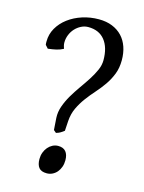

<svg xmlns="http://www.w3.org/2000/svg" viewBox="-113 -791 659 878"><g transform="rotate(15 216.5 -352.0)"><path d="M263.2 -60.1Q263.2 -43 258.1 -28.6Q252.9 -14.2 243.9 -3.4Q234.9 7.3 222.4 13.4Q210 19.5 195.8 19.5Q169.4 19.5 158.2 5.4Q147 -8.8 147 -35.2Q147 -51.8 152.3 -66.2Q157.7 -80.6 167 -91.6Q176.3 -102.5 188.7 -108.9Q201.2 -115.2 214.8 -115.2Q239.3 -115.2 251.2 -100.8Q263.2 -86.4 263.2 -60.1ZM394 -568.8Q394 -532.2 382.6 -502.9Q371.1 -473.6 353.5 -448.2Q335.9 -422.9 315.2 -399.7Q294.4 -376.5 276.1 -351.8Q257.8 -327.1 244.6 -299.3Q231.4 -271.5 229 -236.8L226.1 -189.9Q216.8 -183.1 209.7 -178.5Q202.6 -173.8 189 -169.9L176.8 -180.2L172.9 -236.8Q171.4 -264.6 181.2 -292.2Q190.9 -319.8 206.5 -346.4Q222.2 -373 240.7 -399.2Q259.3 -425.3 275.4 -450.2Q291.5 -475.1 302.2 -499.3Q313 -523.4 313 -546.9Q313 -607.4 285.6 -641.6Q258.3 -675.8 207 -675.8Q189.5 -675.8 173.6 -667.7Q157.7 -659.7 145.5 -646.5Q133.3 -633.3 126.2 -615.7Q119.1 -598.1 119.1 -579.1Q119.1 -572.3 120.8 -564.9Q122.6 -557.6 125 -550.8Q109.4 -542.5 92.3 -538.6Q75.2 -534.7 53.2 -532.2L40 -546.9Q39.1 -550.8 39.1 -554.7Q39.1 -559.1 39.1 -563Q39.1 -597.2 55.9 -626.5Q72.8 -655.8 101.3 -677.2Q129.9 -698.7 167 -710.7Q204.1 -722.7 245.1 -722.7Q280.8 -722.7 308.6 -711.4Q336.4 -700.2 355.5 -679.9Q374.5 -659.7 384.3 -631.3Q394 -603 394 -568.8Z"/></g></svg>

Font: GentiumAlt
Style: Regular
Weight: 400
Designer: J. Victor Gaultney
Version: Version 1.02; 2005; OFL release